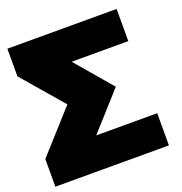

<svg xmlns="http://www.w3.org/2000/svg" viewBox="-131 -810 871 920"><g transform="rotate(-20 305.0 -350.0)"><path d="M185 -351 -4 -141V0H575V-164H264L432 -351L274 -536H563V-700H6V-559Z"/></g></svg>

Font: Geom Black
Style: Bold
Weight: 900
Version: Version 1.102